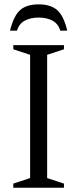

<svg xmlns="http://www.w3.org/2000/svg" viewBox="-20 -882 363 902"><path d="M280.5 -19.5V0H42.5V-19.5L121.5 -45.5V-624.5L42.5 -650.5V-670H280.5V-650.5L201.5 -624.5V-45.5ZM161.5 -799.5Q123.5 -799.5 96.2 -784.8Q69 -770 60 -738H27Q44.5 -808.5 75 -835Q105.5 -861.5 161.5 -861.5Q217.5 -861.5 248.2 -835Q279 -808.5 296 -738H263Q254 -770 227 -784.8Q200 -799.5 161.5 -799.5Z"/></svg>

Font: Newsreader Text
Style: Regular
Weight: 400
Designer: Hugues Gentile
Foundry: Production Type
Version: Version 1.002